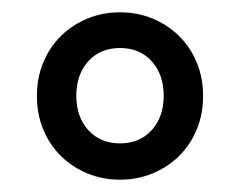

<svg xmlns="http://www.w3.org/2000/svg" viewBox="-20 -705 388 312"><path d="M175 -413Q147 -413 122.5 -423Q98 -433 79.5 -451Q61 -469 50.5 -494Q40 -519 40 -549Q40 -579 50.5 -604Q61 -629 79.5 -647Q98 -665 122.5 -675Q147 -685 175 -685Q203 -685 227.5 -675Q252 -665 270.5 -647Q289 -629 299.5 -604Q310 -579 310 -549Q310 -519 299.5 -494Q289 -469 270.5 -451Q252 -433 227.5 -423Q203 -413 175 -413ZM175 -472Q207 -472 226.5 -493.5Q246 -515 246 -549Q246 -584 226.5 -605.5Q207 -627 175 -627Q143 -627 123.5 -605.5Q104 -584 104 -549Q104 -515 123.5 -493.5Q143 -472 175 -472Z"/></svg>

Font: CV Source Sans Light
Style: Bold
Weight: 600
Designer: Paul D. Hunt
Foundry: Adobe Systems Incorporated
Version: Version 3.001